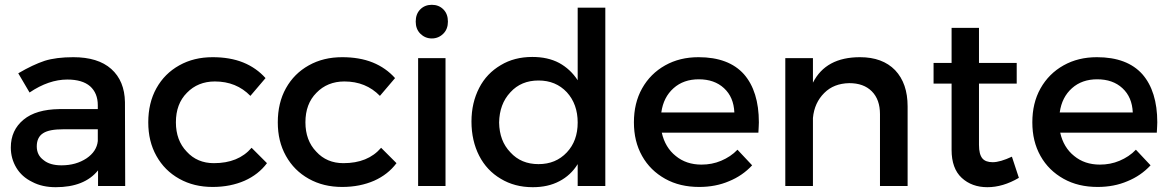

<svg xmlns="http://www.w3.org/2000/svg" viewBox="-20 -774 4872 799"><path d="M388 0H501L500 -349C499 -408 480 -454 443 -487C406 -520 353 -536 285 -536C238 -536 198 -531 166 -521C133 -510 97 -493 56 -469L103 -389C156 -425 209 -443 260 -443C301 -443 333 -434 355 -415C376 -396 387 -370 387 -336V-320H226C163 -319 113 -305 78 -276C43 -247 25 -209 25 -160C25 -129 33 -101 48 -76C63 -51 85 -31 114 -17C142 -2 175 5 212 5C291 5 350 -18 388 -65ZM340 -115C311 -96 277 -86 236 -86C204 -86 179 -93 161 -108C142 -122 133 -141 133 -165C133 -190 142 -209 160 -220C177 -231 205 -236 243 -236H387V-187C384 -158 368 -134 340 -115Z M874 -435C934 -435 983 -415 1022 -375L1085 -449C1060 -477 1029 -499 992 -514C955 -529 912 -536 865 -536C813 -536 767 -525 726 -502C685 -479 654 -448 631 -407C608 -366 597 -318 597 -265C597 -212 608 -166 631 -125C654 -84 685 -53 726 -30C767 -7 813 4 865 4C915 4 959 -5 998 -22C1036 -39 1067 -63 1091 -95L1027 -159C990 -116 938 -95 870 -95C824 -95 786 -111 757 -143C727 -174 712 -215 712 -265C712 -316 727 -357 758 -388C788 -419 827 -435 874 -435Z M1413 -435C1473 -435 1522 -415 1561 -375L1624 -449C1599 -477 1568 -499 1531 -514C1494 -529 1451 -536 1404 -536C1352 -536 1306 -525 1265 -502C1224 -479 1193 -448 1170 -407C1147 -366 1136 -318 1136 -265C1136 -212 1147 -166 1170 -125C1193 -84 1224 -53 1265 -30C1306 -7 1352 4 1404 4C1454 4 1498 -5 1537 -22C1575 -39 1606 -63 1630 -95L1566 -159C1529 -116 1477 -95 1409 -95C1363 -95 1325 -111 1296 -143C1266 -174 1251 -215 1251 -265C1251 -316 1266 -357 1297 -388C1327 -419 1366 -435 1413 -435Z M1720 -532V0H1834V-532ZM1825 -735C1812 -748 1796 -754 1777 -754C1758 -754 1742 -748 1729 -735C1716 -722 1710 -705 1710 -684C1710 -664 1716 -647 1729 -634C1742 -621 1758 -614 1777 -614C1796 -614 1812 -621 1825 -634C1838 -647 1844 -664 1844 -684C1844 -705 1838 -722 1825 -735Z M2499 -742H2384V-440C2364 -471 2338 -495 2307 -512C2275 -529 2238 -537 2195 -537C2146 -537 2102 -526 2064 -503C2025 -480 1995 -449 1974 -408C1953 -367 1942 -321 1942 -268C1942 -215 1953 -167 1974 -126C1995 -85 2025 -53 2064 -30C2102 -7 2146 5 2197 5C2239 5 2276 -3 2308 -20C2339 -36 2365 -60 2384 -91V0H2499ZM2339 -140C2308 -107 2269 -91 2221 -91C2173 -91 2134 -107 2104 -140C2073 -172 2058 -213 2057 -264C2058 -315 2073 -357 2104 -390C2134 -423 2173 -439 2221 -439C2269 -439 2308 -423 2339 -390C2369 -357 2384 -315 2384 -264C2384 -213 2369 -172 2339 -140Z M3076 -465C3034 -512 2971 -536 2887 -536C2835 -536 2789 -525 2748 -502C2707 -479 2675 -447 2652 -406C2629 -365 2618 -318 2618 -265C2618 -212 2629 -166 2652 -125C2675 -84 2707 -53 2748 -30C2789 -7 2836 4 2890 4C2935 4 2977 -4 3014 -20C3051 -35 3083 -57 3110 -86L3049 -151C3030 -131 3007 -116 2981 -105C2955 -94 2928 -89 2899 -89C2857 -89 2821 -101 2792 -125C2763 -148 2743 -181 2734 -222H3136C3137 -242 3138 -256 3138 -265C3138 -351 3117 -418 3076 -465ZM3036 -306H2732C2738 -349 2755 -382 2783 -407C2811 -432 2846 -444 2888 -444C2931 -444 2966 -432 2993 -407C3020 -382 3034 -349 3036 -306Z M3705 -482C3670 -518 3621 -536 3559 -536C3464 -536 3399 -501 3363 -430V-532H3248V0H3363V-283C3367 -326 3383 -360 3410 -387C3437 -414 3471 -427 3514 -428C3554 -428 3585 -417 3608 -394C3631 -371 3642 -339 3642 -299V0H3757V-331C3757 -395 3740 -445 3705 -482Z M4220 -34 4191 -122C4159 -107 4132 -99 4111 -99C4092 -99 4077 -104 4068 -115C4059 -126 4054 -144 4054 -171V-426H4211V-512H4054V-658H3940V-512H3865V-426H3940V-150C3940 -99 3954 -60 3982 -34C4010 -8 4046 5 4089 5C4132 5 4176 -8 4220 -34Z M4734 -465C4692 -512 4629 -536 4545 -536C4493 -536 4447 -525 4406 -502C4365 -479 4333 -447 4310 -406C4287 -365 4276 -318 4276 -265C4276 -212 4287 -166 4310 -125C4333 -84 4365 -53 4406 -30C4447 -7 4494 4 4548 4C4593 4 4635 -4 4672 -20C4709 -35 4741 -57 4768 -86L4707 -151C4688 -131 4665 -116 4639 -105C4613 -94 4586 -89 4557 -89C4515 -89 4479 -101 4450 -125C4421 -148 4401 -181 4392 -222H4794C4795 -242 4796 -256 4796 -265C4796 -351 4775 -418 4734 -465ZM4694 -306H4390C4396 -349 4413 -382 4441 -407C4469 -432 4504 -444 4546 -444C4589 -444 4624 -432 4651 -407C4678 -382 4692 -349 4694 -306Z"/></svg>

Font: Argentum Sans
Style: Regular
Weight: 400
Designer: Julieta Ulanovsky
Foundry: Julieta Ulanovsky
Version: Version 5.001;March 29, 2019;FontCreator 11.5.0.2425 64-bit